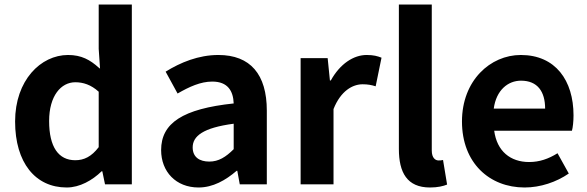

<svg xmlns="http://www.w3.org/2000/svg" viewBox="-20 -818 2607 852"><path d="M47 -279C47 -96 137 14 276 14C334 14 390 -18 431 -58H434L446 0H565V-798H418V-601L424 -513C422 -515 420 -517 418 -518C380 -552 342 -574 282 -574C161 -574 47 -462 47 -279ZM198 -281C198 -393 251 -453 314 -453C349 -453 384 -442 418 -411V-165C386 -123 353 -107 314 -107C240 -107 198 -165 198 -281Z M861 14C925 14 981 -18 1030 -60H1033L1044 0H1164V-327C1164 -488 1091 -574 949 -574C861 -574 781 -541 715 -500L768 -403C820 -433 870 -456 922 -456C991 -456 1015 -414 1017 -359C791 -335 695 -272 695 -152C695 -56 761 14 861 14ZM909 -101C866 -101 835 -120 835 -164C835 -214 881 -251 1017 -269V-156C982 -121 950 -101 909 -101Z M1314 0H1460V-334C1492 -415 1545 -444 1589 -444C1612 -444 1628 -441 1647 -435L1673 -562C1655 -569 1638 -574 1607 -574C1549 -574 1489 -535 1448 -461H1444L1434 -560H1314Z M1888 14C1922 14 1947 8 1964 1L1946 -108C1936 -106 1933 -106 1926 -106C1912 -106 1896 -117 1896 -150V-798H1750V-157C1750 -53 1786 14 1888 14Z M2308 14C2378 14 2449 -10 2504 -48L2454 -138C2414 -113 2374 -99 2328 -99C2245 -99 2185 -147 2173 -238H2518C2522 -252 2525 -279 2525 -306C2525 -461 2445 -574 2291 -574C2156 -574 2030 -461 2030 -279C2030 -95 2152 14 2308 14ZM2171 -336C2182 -418 2234 -460 2292 -460C2365 -460 2399 -412 2399 -336Z"/></svg>

Font: Kinto Sans
Style: Bold
Weight: 700
Designer: Authors: Ryoko NISHIZUKA  (kana & ideographs); Paul D. Hunt (Latin, Greek & Cyrillic); Wenlong ZHANG  (bopomofo); Sandol
Foundry: Adobe Systems Incorporated, ookami Inc.
Version: Version 0.001